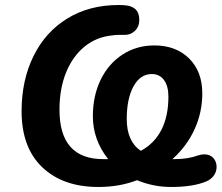

<svg xmlns="http://www.w3.org/2000/svg" viewBox="-20 -735 884 765"><path d="M66 -292Q66 -415 113.5 -511.5Q161 -608 248.5 -661.5Q336 -715 452 -715Q468 -715 477 -714Q535 -710 535 -656Q535 -629 518 -612.5Q501 -596 478 -596Q466 -596 452.5 -596Q439 -596 428 -594Q364 -588 316.5 -549Q269 -510 243 -445.5Q217 -381 217 -298Q217 -101 391 -101H411Q350 -178 350 -272Q350 -353 381 -417Q412 -481 468 -517.5Q524 -554 595 -554Q681 -554 733.5 -502Q786 -450 786 -363Q786 -287 755 -219.5Q724 -152 667 -101H677Q729 -101 770 -116Q782 -120 794 -120Q817 -120 830 -105.5Q843 -91 843 -70Q843 -52 833 -37Q823 -22 804 -13Q751 10 662 10Q591 10 526 -17Q456 10 372 10Q231 10 148.5 -68.5Q66 -147 66 -292ZM541 -134Q595 -163 623 -217.5Q651 -272 651 -350Q651 -392 633.5 -416Q616 -440 585 -440Q539 -440 512 -391Q485 -342 485 -261Q485 -172 541 -134Z"/></svg>

Font: SN Pro Bold
Style: Bold Italic
Weight: 700
Italic angle: -9°
Designer: Tobias Whetton
Foundry: Supernotes
Version: Version 1.003